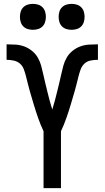

<svg xmlns="http://www.w3.org/2000/svg" viewBox="-20 -972 540 992"><path d="M205 0V-294Q197 -311 190 -328Q183 -345 177 -362.5Q171 -380 165 -398Q159 -416 154 -433.5Q149 -451 143.5 -469Q138 -487 133 -505Q128 -523 123.5 -541Q119 -559 114.5 -577Q110 -595 103.5 -613Q97 -631 83.5 -643Q70 -655 51 -659Q32 -663 14 -663V-743Q37 -743 60.5 -741.5Q84 -740 105.5 -732Q127 -724 145.5 -709Q164 -694 175.5 -674Q187 -654 193 -631.5Q199 -609 204 -586Q209 -563 214.5 -540.5Q220 -518 225.5 -495.5Q231 -473 237 -450.5Q243 -428 250 -406Q257 -428 263 -450.5Q269 -473 274.5 -495.5Q280 -518 285.5 -540.5Q291 -563 296 -586Q301 -609 307 -631.5Q313 -654 324.5 -674Q336 -694 354.5 -709Q373 -724 394.5 -732Q416 -740 439.5 -741.5Q463 -743 486 -743V-663Q468 -663 449 -659.5Q430 -656 416.5 -643.5Q403 -631 396.5 -613Q390 -595 385.5 -577Q381 -559 376.5 -541Q372 -523 367 -505Q362 -487 356.5 -469Q351 -451 346 -433.5Q341 -416 335 -398Q329 -380 323 -362.5Q317 -345 310 -328Q303 -311 295 -294V0ZM350 -818Q336 -818 323 -822Q310 -826 300.5 -835.5Q291 -845 287 -858Q283 -871 283 -885Q283 -899 287 -912Q291 -925 300.5 -934.5Q310 -944 323 -948Q336 -952 350 -952Q364 -952 377 -948Q390 -944 399.5 -934.5Q409 -925 413 -912Q417 -899 417 -885Q417 -871 413 -858Q409 -845 399.5 -835.5Q390 -826 377 -822Q364 -818 350 -818ZM150 -818Q136 -818 123 -822Q110 -826 100.5 -835.5Q91 -845 87 -858Q83 -871 83 -885Q83 -899 87 -912Q91 -925 100.5 -934.5Q110 -944 123 -948Q136 -952 150 -952Q164 -952 177 -948Q190 -944 199.5 -934.5Q209 -925 213 -912Q217 -899 217 -885Q217 -871 213 -858Q209 -845 199.5 -835.5Q190 -826 177 -822Q164 -818 150 -818Z"/></svg>

Font: Iosevka Bendy Medium
Style: Regular
Weight: 500
Monospace: yes
Designer: Belleve Invis
Foundry: Belleve Invis
Version: Version 30.1.2